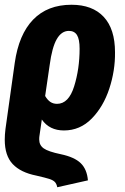

<svg xmlns="http://www.w3.org/2000/svg" viewBox="-22 -568 528 808"><path d="M144 4Q143 9 143 19Q143 43 162 56.5Q181 70 234 81Q291 93 317.5 118.5Q344 144 348 191L219 220Q216 205 208.5 197.5Q201 190 185.5 185Q170 180 131 171Q65 158 31.5 122.5Q-2 87 -2 20Q-2 -1 1 -25L40 -303Q57 -423 117.5 -485.5Q178 -548 279 -548Q367 -548 414.5 -497Q462 -446 462 -348Q463 -271 438 -195Q413 -119 364 -69Q315 -19 247 -19Q186 -19 154 -65ZM187 -294 168 -164Q178 -147 190 -139Q202 -131 218 -131Q267 -131 290 -204.5Q313 -278 313 -363Q313 -403 302 -420.5Q291 -438 268 -438Q237 -438 217 -403.5Q197 -369 187 -294Z"/></svg>

Font: Fira Sans Extra Condensed
Style: Bold Italic
Weight: 700
Width: 3
Italic angle: -8°
Designer: Carrois Corporate & Edenspiekermann AG
Foundry: Carrois Corporate GbR & Edenspiekermann AG
Version: Version 4.203